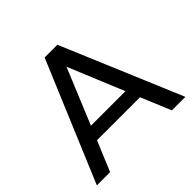

<svg xmlns="http://www.w3.org/2000/svg" viewBox="-172 -878 1055 1055"><g transform="rotate(-45 356.0 -350.0)"><path d="M595 0H700L405 -700H306L12 0H115L188 -175H522ZM221 -255 355 -579 489 -255Z"/></g></svg>

Font: AWKNG-Font Medium
Style: Regular
Weight: 500
Designer: Awakening Church
Foundry: Awakening Church
Version: Version 1.700;PS 001.700;hotconv 1.0.88;makeotf.lib2.5.64775